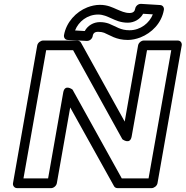

<svg xmlns="http://www.w3.org/2000/svg" viewBox="-20 -945 957 990"><path d="M746 -25H608L354 -483C354 -483 314 -514 306 -468L228 -25H101L218 -686H357L611 -227C611 -227 651 -196 659 -242L738 -686H863ZM762 25C773 25 789 15 792 0L917 -711C919 -722 912 -736 897 -736H721C710 -736 695 -726 692 -711L623 -318L397 -726C394 -731 386 -736 378 -736H202C191 -736 175 -726 172 -711L47 0C45 11 53 25 68 25H244C255 25 270 15 273 0L342 -391L568 15C571 21 578 25 586 25ZM639 -828C672 -828 703 -846 718 -874L768 -871C751 -827 705 -789 648 -789C601 -789 582 -807 542 -823C528 -828 513 -831 495 -831C462 -831 432 -813 417 -785L367 -788C385 -834 430 -870 486 -870C513 -870 532 -860 555 -850C575 -841 601 -828 639 -828ZM648 -878C623 -878 604 -888 582 -897C561 -906 535 -920 495 -920C473 -920 451 -915 430 -907C372 -884 322 -831 310 -764C308 -752 315 -740 329 -739L427 -734C443 -733 456 -746 458 -759C460 -773 468 -781 486 -781C499 -781 509 -779 517 -776C547 -764 578 -739 639 -739C661 -739 683 -744 704 -752C762 -775 813 -825 825 -894C827 -906 820 -918 806 -919L708 -925C692 -926 679 -913 677 -900C675 -887 667 -878 648 -878Z"/></svg>

Font: Asimov
Style: XWidOuIt
Weight: 500
Designer: Google
Version: Version 2.000980; 2014